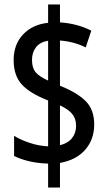

<svg xmlns="http://www.w3.org/2000/svg" viewBox="-20 -780 481 858"><path d="M195 -49Q151 -50 112 -59Q73 -68 43 -83V-173Q72 -155 112.5 -141.5Q153 -128 195 -126V-331Q113 -363 77 -403Q41 -443 41 -511Q41 -582 83.5 -626.5Q126 -671 195 -678V-760H248V-680Q325 -675 388 -643L363 -568Q312 -594 248 -599V-397Q325 -366 363 -328Q401 -290 401 -224Q401 -157 361 -111Q321 -65 248 -52V58H195ZM195 -598Q159 -592 141 -569Q123 -546 123 -512Q123 -477 139 -457.5Q155 -438 195 -420ZM248 -131Q284 -140 302 -163Q320 -186 320 -218Q320 -250 302.5 -271Q285 -292 248 -309Z"/></svg>

Font: Noto Sans ExtraCondensed Medium
Style: Regular
Weight: 500
Width: 2
Designer: Monotype Design Team
Foundry: Monotype Imaging Inc.
Version: Version 2.013; ttfautohint (v1.8.4.7-5d5b)